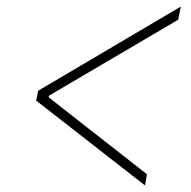

<svg xmlns="http://www.w3.org/2000/svg" viewBox="-20 -590 580 584"><path d="M90 -284 96 -314 530 -570 522 -530 129 -299 128 -294 427 -60 421 -26Z"/></svg>

Font: IBM Plex Sans Condensed ExtraLight
Style: Italic
Weight: 200
Width: 3
Italic angle: -11°
Designer: Mike Abbink, Paul van der Laan, Pieter van Rosmalen
Foundry: Bold Monday
Version: Version 1.3